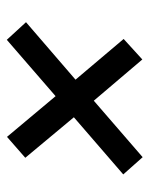

<svg xmlns="http://www.w3.org/2000/svg" viewBox="45 -640 453 584"><g transform="rotate(90 272.0 -347.5)"><path d="M100.6 -141.2 47 -199.6 221.8 -350.2 98 -496.6 160.4 -553.4 285.8 -405.8 457.6 -554.4 510 -495.4 336.2 -345.2 459.4 -197.4 395.8 -141.8 272 -289.6Z"/></g></svg>

Font: MuseoModerno Thin
Style: Italic
Weight: 100
Italic angle: -9°
Designer: Pablo Cosgaya, Héctor Gatti, Marcela Romero, and the Authors of The MuseoModerno Project.
Foundry: Omnibus-Type Team
Version: Version 1.003